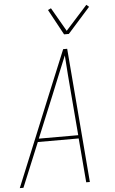

<svg xmlns="http://www.w3.org/2000/svg" viewBox="-63 -1007 626 1048"><g transform="rotate(-5 250.0 -482.5)"><path d="M2 0 203 -490 304 -735H326L386 0H366L346 -242H122L22 0ZM345 -260 326 -490Q321 -542 317.5 -594.5Q314 -647 310 -700Q288 -647 266.5 -594.5Q245 -542 224 -490L129 -260ZM316 -815 240 -955 257 -963 332 -833 451 -965 465 -953 342 -815Z"/></g></svg>

Font: Iosevka Thin Oblique
Style: Regular
Weight: 100
Italic angle: -9°
Monospace: yes
Designer: Belleve Invis
Foundry: Belleve Invis
Version: Version 32.5.0; ttfautohint (v1.8.4)